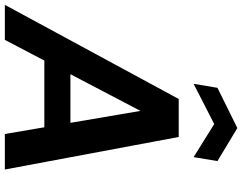

<svg xmlns="http://www.w3.org/2000/svg" viewBox="-142 -854 976 773"><g transform="rotate(90 345.5 -468.0)"><path d="M-21 0 358 -700H511L642 0H499L406 -546L120 0ZM120 -159 174 -264H530L547 -159ZM297 -760 313 -856 475 -936 608 -856 592 -760 459 -843Z"/></g></svg>

Font: DM Sans 9pt
Style: Bold Italic
Weight: 700
Italic angle: -10°
Version: Version 4.004;gftools[0.9.30]